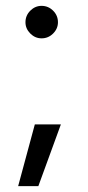

<svg xmlns="http://www.w3.org/2000/svg" viewBox="-20 -521 299 656"><path d="M122 -390Q100 -390 83.5 -406.5Q67 -423 67 -445Q67 -468 83.5 -484.5Q100 -501 122 -501Q145 -501 161.5 -484.5Q178 -468 178 -445Q178 -423 161.5 -406.5Q145 -390 122 -390ZM42 115 99 -96H188L111 115Z"/></svg>

Font: Figtree Light
Style: Regular
Weight: 400
Version: Version 2.002